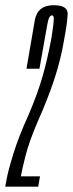

<svg xmlns="http://www.w3.org/2000/svg" viewBox="-56 -698 274 718"><path d="M-36.5 0H87L93.5 -38.5H22Q25 -57.5 38.8 -112.8Q52.5 -168 85.5 -244.5Q122 -326 147 -401.2Q172 -476.5 185 -556.5Q195.5 -611.5 197 -645Q198.5 -678.5 144.5 -678.5Q84.5 -678.5 74.2 -622.5Q64 -566.5 43 -441H91.5Q115.5 -573 121 -606.8Q126.5 -640.5 138.5 -640.5Q145.5 -640.5 145.2 -626Q145 -611.5 137 -559.5Q123 -482.5 104 -415.2Q85 -348 50 -266.5Q14 -188 -6.2 -122.2Q-26.5 -56.5 -31 -28.5Z"/></svg>

Font: Anybody UltraCondensed Light
Style: Italic
Weight: 300
Width: 1
Italic angle: -10°
Version: Version 1.113;gftools[0.9.25]